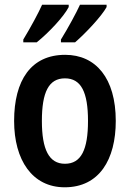

<svg xmlns="http://www.w3.org/2000/svg" viewBox="-20 -852 552 816"><path d="M433 -822V-832H320C305 -799 270 -734 239 -684V-672H299C342 -709 412 -783 433 -822ZM272 -822V-832H159C144 -798 110 -735 79 -684V-672H136C187 -713 251 -781 272 -822ZM472 -338C472 -520 387 -619 257 -619C112 -619 40 -511 40 -338C40 -172 117 -56 255 -56C402 -56 472 -174 472 -338ZM158 -338C158 -460 187 -519 256 -519C325 -519 354 -460 354 -338C354 -216 325 -156 256 -156C188 -156 158 -217 158 -338Z"/></svg>

Font: Noto Sans Malayalam UI Condensed SemiBold
Style: Regular
Weight: 600
Width: 3
Designer: Jelle Bosma - Monotype Design Team
Foundry: Monotype Imaging Inc.
Version: Version 2.104